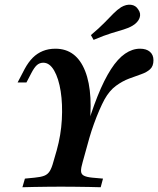

<svg xmlns="http://www.w3.org/2000/svg" viewBox="-20 -787 665 807"><path d="M234.7 -2.4Q208.1 -2.4 178.6 -2Q149.2 -1.6 122.2 -1.2Q95.2 -0.8 74.2 0L84.7 -36.3L125.8 -40.3Q151.6 -42.7 166.1 -48.4Q180.6 -54 189.1 -67.7Q197.6 -81.5 204 -105.6L218.5 -155.6Q236.3 -219.4 239.9 -284.3Q243.5 -349.2 235.1 -403.2Q226.6 -457.3 207.7 -490.3Q188.7 -523.4 162.1 -523.4Q146.8 -523.4 135.5 -513.7Q124.2 -504 111.3 -479L91.1 -440.3H54L83.9 -497.6Q99.2 -525.8 117.7 -544.4Q136.3 -562.9 160.1 -572.6Q183.9 -582.3 212.9 -582.3Q300.8 -582.3 337.9 -488.3Q375 -394.4 352.4 -224.2L334.7 -216.9Q362.1 -312.9 389.9 -382.3Q417.7 -451.6 446.4 -496Q475 -540.3 505.6 -561.3Q536.3 -582.3 568.5 -582.3Q595.2 -582.3 610.1 -569.4Q625 -556.5 625 -533.9Q625 -508.9 610.9 -496Q596.8 -483.1 573.4 -475Q550 -466.9 522.2 -456.5Q494.4 -446 467.3 -426.2Q440.3 -406.5 419.4 -369.4Q408.9 -350 397.2 -323Q385.5 -296 374.6 -265.7Q363.7 -235.5 355.6 -207.3L327.4 -105.6Q320.2 -81.5 320.6 -68.1Q321 -54.8 332.3 -48.8Q343.5 -42.7 367.7 -40.3L412.9 -36.3L403.2 0Q382.3 -0.8 354.4 -1.2Q326.6 -1.6 296 -2Q265.3 -2.4 237.1 -2.4H236.3ZM373.4 -619.4 362.1 -639.5Q397.6 -669.4 419.4 -691.9Q441.1 -714.5 456.9 -730.2Q472.6 -746 488.7 -756.5Q510.5 -769.4 530.6 -766.9Q550.8 -764.5 561.3 -746.8Q573.4 -729.8 566.5 -711.3Q559.7 -692.7 537.1 -679Q521 -669.4 499.2 -662.9Q477.4 -656.5 447.2 -647.2Q416.9 -637.9 373.4 -619.4Z"/></svg>

Font: Playfair 9pt
Style: Bold Italic
Weight: 700
Italic angle: -15.6°
Designer: Claus Eggers Sørensen
Foundry: Claus Eggers Sørensen
Version: Version 2.203